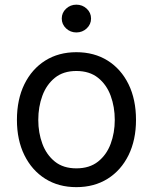

<svg xmlns="http://www.w3.org/2000/svg" viewBox="-20 -771 640 803"><path d="M299.3 11.7Q225.1 11.7 169.2 -23.4Q113.3 -58.6 82 -122.1Q50.8 -185.5 50.8 -269.5Q50.8 -355 82 -418.7Q113.3 -482.4 169.2 -517.6Q225.1 -552.7 299.3 -552.7Q374 -552.7 430.2 -517.6Q486.3 -482.4 517.6 -418.7Q548.8 -355 548.8 -269.5Q548.8 -185.5 517.6 -122.1Q486.3 -58.6 430.2 -23.4Q374 11.7 299.3 11.7ZM299.3 -66.9Q354.5 -66.9 390.1 -95.2Q425.8 -123.5 442.9 -169.7Q460 -215.8 460 -269.5Q460 -323.7 442.9 -370.4Q425.8 -417 390.1 -445.6Q354.5 -474.1 299.3 -474.1Q244.6 -474.1 209.5 -445.6Q174.3 -417 157.2 -370.6Q140.1 -324.2 140.1 -269.5Q140.1 -215.8 157.2 -169.7Q174.3 -123.5 209.5 -95.2Q244.6 -66.9 299.3 -66.9ZM299.3 -635.3Q274.4 -635.3 256.3 -652.3Q238.3 -669.4 238.3 -693.4Q238.3 -717.8 256.3 -734.6Q274.4 -751.5 299.3 -751.5Q324.7 -751.5 342.8 -734.6Q360.8 -717.8 360.8 -693.4Q360.8 -669.4 342.8 -652.3Q324.7 -635.3 299.3 -635.3Z"/></svg>

Font: Atlassian Sans
Style: Regular
Weight: 400
Designer: Rasmus Andersson
Foundry: Modifications by Atlassian Pty Ltd, manufactured by rsms
Version: Version 4.001;git-9221beed3